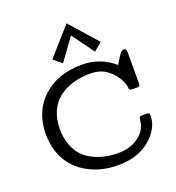

<svg xmlns="http://www.w3.org/2000/svg" viewBox="-173 -1137 1178 1286"><g transform="rotate(-20 415.5 -494.5)"><path d="M63 -348.1Q63 -509.3 168.9 -607.2Q274.9 -705.1 449.2 -705.1Q578.1 -705.1 676.8 -620.1Q713.9 -681.2 724.4 -693.1Q734.9 -705.1 747.1 -705.1Q766.1 -705.1 766.1 -682.1V-458Q766.1 -442.9 761 -438.5Q755.9 -434.1 743.2 -434.1Q742.2 -434.1 740.2 -434.6L737.8 -435.1H735.8Q712.9 -435.1 706.1 -435.1Q699.2 -435.1 693.6 -439.5Q688 -443.8 689 -450Q689.9 -456.1 685.1 -472.4Q680.2 -488.8 671.9 -506.8Q650.9 -552.7 603 -591.3Q555.2 -629.9 478 -629.9Q413.1 -629.9 357.4 -613.5Q301.8 -597.2 257.3 -564Q212.9 -530.8 188 -475.8Q163.1 -420.9 163.1 -348.1Q163.1 -283.2 183.1 -232.2Q203.1 -181.2 234.6 -150.1Q266.1 -119.1 309.1 -99.6Q352.1 -80.1 393.6 -72.5Q435.1 -64.9 480 -64.9Q562 -64.9 622.1 -107.9Q682.1 -150.9 689 -221.2Q690.9 -239.3 695.6 -243.7Q700.2 -248 716.8 -248H740.2Q755.4 -248 760.3 -244.1Q765.1 -240.2 765.1 -226.1Q765.1 -138.2 678.5 -63.5Q591.8 11.2 448.2 11.2Q387.2 11.2 331.1 -2.9Q274.9 -17.1 225.8 -46.1Q176.8 -75.2 140.9 -117.2Q105 -159.2 84 -218.3Q63 -277.3 63 -348.1ZM275.4 -805.2 447.3 -1000H448.2L620.1 -805.2L562 -756.8L448.2 -913.1H447.3L334 -756.8Z"/></g></svg>

Font: CMU Concrete
Style: Bold
Weight: 700
Version: Version 0.7.0